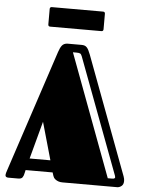

<svg xmlns="http://www.w3.org/2000/svg" viewBox="-59 -925 728 971"><g transform="rotate(5 305.0 -439.0)"><path d="M331.1 -701.2Q339.8 -701.2 346.2 -699Q352.5 -696.8 357.7 -691.4Q362.8 -686 367.2 -677.2Q371.6 -668.5 376.5 -655.8L600.6 -57.1Q603 -50.3 604 -44.9Q605 -39.6 605 -34.2Q605 -16.6 594.5 -8.3Q584 0 572.3 0H295.4Q282.7 0 274.2 -3.2Q265.6 -6.3 259.8 -10.7Q253.9 -15.1 250.7 -20Q247.6 -24.9 246.6 -28.8L241.2 -45.9H104L100.6 -31.2Q99.1 -23.9 97.2 -18.3Q95.2 -12.7 92.3 -8.5Q89.4 -4.4 84.2 -2.2Q79.1 0 70.8 0H20.5Q4.9 0 4.9 -12.2Q4.9 -16.6 6.6 -22.7Q8.3 -28.8 11.2 -37.1L215.3 -654.8Q222.7 -677.7 231.9 -689Q241.2 -700.2 258.3 -701.2ZM119.1 -106H224.6L170.4 -296.9ZM336.4 -644.5Q332.5 -654.8 326.9 -657.5Q321.3 -660.2 307.6 -660.2H290.5L521.5 -41H544.9Q553.7 -41 556.9 -44.7Q560.1 -48.3 556.2 -58.1ZM164.6 -779.3Q154.3 -779.3 154.3 -790V-868.2Q154.3 -878.4 164.6 -878.4H424.3Q434.6 -878.4 434.6 -868.2V-790Q434.6 -779.3 424.3 -779.3Z"/></g></svg>

Font: Fascinate Inline
Style: Regular
Weight: 900
Designer: Astigmatic (AOETI)
Foundry: Astigmatic (AOETI)
Version: Version 1.000